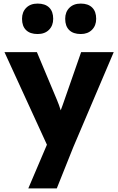

<svg xmlns="http://www.w3.org/2000/svg" viewBox="-20 -822 660 1072"><path d="M138 230 242 -14 5 -531H186L298 -264Q310 -236 319 -206Q323 -216 327 -227.5Q331 -239 335 -250L433 -531H615L389 0L297 230ZM431 -632Q389 -632 366.5 -654Q344 -676 344 -717Q344 -755 367.5 -778.5Q391 -802 431 -802Q472 -802 494.5 -780Q517 -758 517 -717Q517 -679 493.5 -655.5Q470 -632 431 -632ZM190 -632Q148 -632 125.5 -654Q103 -676 103 -717Q103 -755 126.5 -778.5Q150 -802 190 -802Q232 -802 254.5 -780Q277 -758 277 -717Q277 -679 253.5 -655.5Q230 -632 190 -632Z"/></svg>

Font: Lexend
Style: Bold
Weight: 700
Designer: Bonnie Shaver-Troup, Thomas Jockin
Foundry: Lexend
Version: Version 1.007; ttfautohint (v1.8.3)